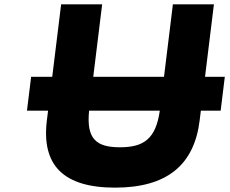

<svg xmlns="http://www.w3.org/2000/svg" viewBox="-20 -845 1052 880"><path d="M388.4 -337.9H712.5C694.1 -208 638.4 -170 529.9 -170C421.3 -170 375 -208 388.4 -337.9ZM900.6 -337.9H991.4L1010.4 -493.1H919.7L960.4 -825H772.4L731.7 -493.1H407.4L448.2 -825H260.2L219.4 -493.1H122.7L103.6 -337.9H200.3L194.8 -293C169.8 -89 269 15 507.2 15C745.3 15 870.1 -89 895.1 -293Z"/></svg>

Font: Hussar
Style: BdSuprExtOblOne
Weight: 700
Foundry: Cannot Into Space Fonts
Version: Version 2.00